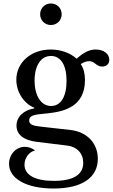

<svg xmlns="http://www.w3.org/2000/svg" viewBox="-20 -825 649 1105"><path d="M288 260C452 260 543 197 543 89C543 -1 481 -66 385 -77L216 -96C169 -101 148 -108 148 -132C148 -167 195 -166 257 -173C347 -183 469 -210 469 -364C469 -401 462 -430 445 -456C461 -467 478 -473 493 -473C527 -473 532 -442 568 -442C593 -442 609 -457 609 -481C609 -516 576 -540 531 -540C497 -540 464 -526 421 -487C384 -521 329 -540 272 -540C158 -540 74 -465 74 -366C74 -294 118 -229 177 -205V-201C115 -191 75 -152 75 -102C75 -50 117 -18 189 -9L368 13C424 20 459 58 459 112C459 181 401 216 290 216C183 216 121 183 121 123C121 85 146 49 182 41C164 27 143 20 123 20C72 20 32 64 32 118C32 203 132 260 288 260ZM274 -215C217 -215 179 -273 179 -361C179 -448 216 -503 273 -503C330 -503 363 -450 363 -360C363 -269 330 -215 274 -215ZM211 -743C211 -708 238 -681 273 -681C308 -681 335 -708 335 -743C335 -778 308 -805 273 -805C238 -805 211 -778 211 -743Z"/></svg>

Font: Libre Baskerville
Style: Regular
Weight: 400
Designer: Pablo Impallari, Rodrigo Fuenzalida
Foundry: Pablo Impallari, Rodrigo Fuenzalida
Version: Version 1.051;Glyphs 3.2.3 (3260)